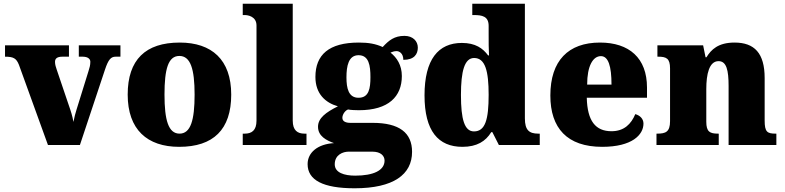

<svg xmlns="http://www.w3.org/2000/svg" viewBox="-20 -780 4221 1033"><path d="M82 -431 238 0H410L545 -406C563 -460 577 -475 602 -475H628V-536H404V-475H425C455 -475 466 -461 466 -448C466 -429 462 -416 456 -397L392 -191C386 -173 380 -149 375 -124C370 -155 362 -180 349 -217L285 -406C281 -418 276 -432 276 -447C276 -465 287 -475 316 -475H351V-536H7V-475C53 -475 68 -466 82 -431Z M944 10C1128 10 1224 -83 1224 -271C1224 -459 1119 -551 947 -551C763 -551 667 -459 667 -271C667 -83 772 10 944 10ZM946 -61C886 -61 865 -134 865 -271C865 -409 885 -479 945 -479C1005 -479 1027 -409 1027 -271C1027 -134 1006 -61 946 -61Z M1286 0H1629V-61H1618C1581 -61 1555 -78 1555 -131V-760H1286V-699H1297C1313 -699 1360 -692 1360 -643V-131C1360 -78 1334 -61 1297 -61H1286Z M1888 233C2097 233 2197 159 2197 37C2197 -66 2128 -119 1985 -119H1865C1842 -119 1822 -126 1822 -146C1822 -166 1839 -187 1853 -191C1864 -188 1897 -187 1911 -187C2071 -187 2142 -261 2142 -371C2142 -430 2115 -470 2081 -497C2089 -500 2099 -505 2114 -505C2127 -505 2150 -494 2150 -458C2209 -458 2228 -489 2228 -524C2228 -558 2202 -587 2156 -587C2102 -587 2072 -563 2039 -527C2001 -544 1964 -551 1911 -551C1749 -551 1677 -485 1677 -366C1677 -275 1731 -227 1798 -208C1734 -176 1691 -145 1691 -98C1691 -48 1735 -25 1777 -10C1690 -5 1635 40 1635 103C1635 189 1718 233 1888 233ZM1909 -254C1855 -254 1844 -305 1844 -364C1844 -425 1855 -483 1909 -483C1965 -483 1973 -427 1973 -365C1973 -304 1965 -254 1909 -254ZM1891 165C1832 165 1781 149 1781 104C1781 52 1826 36 1855 36H1984C2029 36 2049 59 2049 84C2049 137 1989 165 1891 165Z M2468 10C2546 10 2593 -20 2623 -69H2629L2664 0H2884V-61H2876C2827 -61 2804 -80 2804 -143V-760H2521V-699H2529C2573 -699 2609 -693 2609 -641V-596C2609 -557 2609 -512 2611 -482H2606C2578 -520 2538 -549 2465 -549C2338 -549 2264 -460 2264 -267C2264 -75 2338 10 2468 10ZM2530 -73C2479 -73 2460 -138 2460 -269C2460 -397 2479 -468 2531 -468C2591 -468 2609 -397 2609 -270C2609 -137 2591 -73 2530 -73Z M3220 10C3381 10 3442 -55 3442 -115C3442 -141 3423 -159 3398 -166C3376 -113 3338 -74 3270 -74C3184 -74 3140 -129 3137 -254H3461V-309C3461 -468 3365 -551 3208 -551C3038 -551 2941 -454 2941 -266C2941 -91 3031 10 3220 10ZM3270 -325H3139C3139 -425 3170 -478 3213 -478C3253 -478 3270 -424 3270 -325Z M3512 0H3847V-61H3843C3799 -61 3780 -71 3780 -125V-301C3780 -380 3795 -451 3846 -451C3889 -451 3900 -402 3900 -317V0H4157V-61H4153C4108 -61 4094 -70 4094 -131V-360C4094 -494 4039 -551 3932 -551C3844 -551 3806 -513 3781 -472H3776L3763 -536H3517V-475H3521C3565 -475 3585 -466 3585 -412V-128C3585 -70 3561 -61 3516 -61H3512Z"/></svg>

Font: Noto Serif Thai Black
Style: Regular
Weight: 900
Designer: Monotype Design Team
Foundry: Monotype Imaging Inc.
Version: Version 2.002